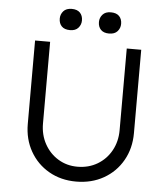

<svg xmlns="http://www.w3.org/2000/svg" viewBox="-59 -932 865 991"><g transform="rotate(5 373.5 -436.0)"><path d="M98 -268V-700H176V-277Q176 -218 202 -171Q228 -124 272.5 -97Q317 -70 372 -70Q430 -70 475.5 -97Q521 -124 547 -171Q573 -218 573 -277V-700H648V-268Q648 -189 612.5 -126.5Q577 -64 514.5 -28.5Q452 7 372 7Q293 7 231 -28.5Q169 -64 133.5 -126.5Q98 -189 98 -268ZM418 -824Q418 -846 432.5 -862.5Q447 -879 475 -879Q504 -879 518.5 -864Q533 -849 533 -824Q533 -802 518.5 -785.5Q504 -769 475 -769Q447 -769 432.5 -784Q418 -799 418 -824ZM215 -824Q215 -846 229.5 -862.5Q244 -879 273 -879Q301 -879 315.5 -864Q330 -849 330 -824Q330 -802 315.5 -785.5Q301 -769 273 -769Q244 -769 229.5 -784Q215 -799 215 -824Z"/></g></svg>

Font: Mach Light
Style: Regular
Weight: 300
Version: Version 1.002